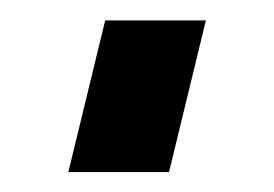

<svg xmlns="http://www.w3.org/2000/svg" viewBox="-20 -146 268 188"><path d="M46.9 22.5 83 -126H181.6L145.5 22.5Z"/></svg>

Font: Post No Bills Colombo
Style: Bold
Weight: 800
Designer: Kosala Senevirathne, Siva Puranthara, Lasantha Premarathna, Tharique Azeez
Foundry: Mooniak
Version: Version 1.220 ; ttfautohint (v1.5)